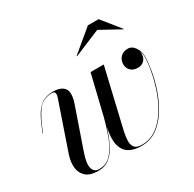

<svg xmlns="http://www.w3.org/2000/svg" viewBox="-152 -839 1016 1008"><g transform="rotate(-30 356.0 -335.0)"><path d="M531.5 -634.5 371 -567.5 369 -569.5 501 -679.5H566L654.5 -569.5L653.5 -567.5ZM150 -113.5Q129.5 -54.5 137.5 -25.2Q145.5 4 176.5 4Q219.5 4 248.2 -26.2Q277 -56.5 296.8 -107.8Q316.5 -159 333 -222L390.5 -460H470.5L401.5 -166.5Q394 -135 387 -104.2Q380 -73.5 379.5 -48.8Q379 -24 391 -9.2Q403 5.5 434 5.5Q486 5.5 526 -24.2Q566 -54 594.8 -101.5Q623.5 -149 641.5 -203Q659.5 -257 668.2 -306.5Q677 -356 677 -389Q677 -407.5 670 -424.5Q671.5 -418 671.5 -412Q671.5 -385.5 656.8 -370.2Q642 -355 618 -355Q591.5 -355 575.5 -370Q559.5 -385 559.5 -409.5Q559.5 -434.5 576 -451.8Q592.5 -469 620.5 -469Q645.5 -469 662.5 -444.2Q679.5 -419.5 679.5 -389Q679.5 -356 671.2 -305.8Q663 -255.5 644.5 -201Q626 -146.5 596.8 -98.5Q567.5 -50.5 525.8 -20.2Q484 10 428.5 10Q385.5 10 356.2 -6.8Q327 -23.5 316.8 -62.2Q306.5 -101 320.5 -167.5Q305 -117 285.5 -76.8Q266 -36.5 237.5 -13.2Q209 10 167.5 10Q119.5 10 95 -11Q70.5 -32 66.2 -66.5Q62 -101 75 -141L174.5 -431Q178 -441.5 178 -449.5Q178 -466 159 -466Q103 -466 72.5 -423.5Q42 -381 14 -306.5L11.5 -307Q30.5 -357 50 -393.5Q69.5 -430 96.8 -450Q124 -470 167 -470Q206 -470 225.5 -454.8Q245 -439.5 245 -414.5Q245 -403.5 243.2 -391Q241.5 -378.5 238 -368Z"/></g></svg>

Font: Bodoni* 72pt
Style: Italic
Weight: 400
Italic angle: -13°
Version: Version 2.3